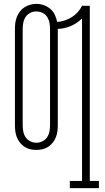

<svg xmlns="http://www.w3.org/2000/svg" viewBox="-20 -765 540 990"><path d="M340 205V168H403V-670Q378 -645 345.5 -631Q313 -617 278 -616V-120Q278 -104 276 -88Q274 -72 268 -57Q262 -42 252 -29.5Q242 -17 228.5 -8Q215 1 199 4.5Q183 8 167 8Q151 8 135.5 4.5Q120 1 106.5 -8Q93 -17 83 -29.5Q73 -42 67 -57Q61 -72 59 -88Q57 -104 57 -120V-615Q57 -631 59 -647Q61 -663 67 -678Q73 -693 83 -706Q93 -719 106.5 -727.5Q120 -736 135.5 -740.5Q151 -745 167 -745Q187 -745 205.5 -738.5Q224 -732 239 -719.5Q254 -707 262.5 -689Q271 -671 275 -652Q295 -653 314 -659.5Q333 -666 350 -676.5Q367 -687 380.5 -702Q394 -717 403 -735H443V168H490V205ZM167 -29Q184 -29 199 -36.5Q214 -44 223 -57.5Q232 -71 235 -87.5Q238 -104 238 -120V-615Q238 -631 235 -647.5Q232 -664 223 -678Q214 -692 198.5 -699Q183 -706 166 -706Q150 -706 135.5 -698.5Q121 -691 112 -677.5Q103 -664 100 -647.5Q97 -631 97 -615V-120Q97 -104 100 -87.5Q103 -71 112 -57.5Q121 -44 136 -36.5Q151 -29 167 -29Z"/></svg>

Font: Iosevka Slab Extralight
Style: Regular
Weight: 200
Monospace: yes
Designer: Belleve Invis
Foundry: Belleve Invis
Version: Version 11.1.1; ttfautohint (v1.8.3)